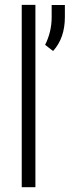

<svg xmlns="http://www.w3.org/2000/svg" viewBox="-20 -782 312 802"><path d="M127.9 0H70.8V-761.7H127.9ZM195.8 -710V-761.2H251V-710.9Q251 -623 201.7 -568.8L168.5 -594.7Q195.8 -649.4 195.8 -710Z"/></svg>

Font: RobotoCondensed-Light
Style: Light
Weight: 300
Designer: Google
Version: Version 1.200311; 2013